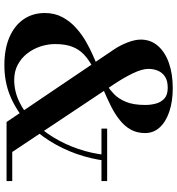

<svg xmlns="http://www.w3.org/2000/svg" viewBox="14 -814 810 878"><g transform="rotate(90 419.0 -375.0)"><path d="M538 0 207 -490Q187.5 -518.5 174.2 -553Q161 -587.5 161 -613.5Q161 -658.5 189.2 -691.5Q217.5 -724.5 267.5 -742.2Q317.5 -760 383 -760Q444 -760 490.5 -744.2Q537 -728.5 562.8 -700.2Q588.5 -672 588.5 -633.5Q588.5 -596.5 572.8 -568.2Q557 -540 529.2 -517.8Q501.5 -495.5 465 -477.2Q428.5 -459 387 -441.5L372.5 -461Q390.5 -472.5 411 -492.2Q431.5 -512 445.8 -546Q460 -580 460 -634.5Q460 -660 453.5 -683.5Q447 -707 430.2 -722Q413.5 -737 381.5 -737Q349.5 -737 330.8 -724.8Q312 -712.5 303.5 -692.5Q295 -672.5 295 -648.5Q295 -620.5 314.5 -579.2Q334 -538 366 -490L675 -26H808V0ZM278 10Q204 10 150.5 -13Q97 -36 68.2 -77.8Q39.5 -119.5 39.5 -175Q39.5 -220.5 59 -256.2Q78.5 -292 108.8 -318.8Q139 -345.5 171.8 -364Q204.5 -382.5 231.5 -394.2Q258.5 -406 271 -411.5L282 -391.5Q251 -374.5 228.2 -352.8Q205.5 -331 193.5 -299.8Q181.5 -268.5 181.5 -222Q181.5 -188 192.5 -154.8Q203.5 -121.5 224.5 -94.5Q245.5 -67.5 276 -51.2Q306.5 -35 345 -35Q397 -35 444.8 -57.8Q492.5 -80.5 534 -120.8Q575.5 -161 608 -214.2Q640.5 -267.5 661.2 -328.5Q682 -389.5 688.5 -453H715Q707 -386.5 683.8 -320.2Q660.5 -254 622.8 -194.5Q585 -135 533.8 -89Q482.5 -43 418.5 -16.5Q354.5 10 278 10ZM568 -434V-460H808V-434Z"/></g></svg>

Font: Bodoni Moda 9pt SemiBold
Style: Regular
Weight: 600
Designer: Owen Earl
Foundry: indestructible type
Version: Version 2.005